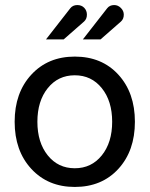

<svg xmlns="http://www.w3.org/2000/svg" viewBox="-20 -728 592 760"><path d="M432 -708Q447 -708 458.5 -696.5Q470 -685 470 -670Q470 -653 459 -643L378 -572H308L404 -695Q414 -708 432 -708ZM286 -708Q303 -708 313.5 -697Q324 -686 324 -670Q324 -653 313 -643L232 -572H162L258 -695Q268 -708 286 -708ZM169 -379Q128 -328 128 -246Q128 -164 169 -113Q210 -62 276 -62Q342 -62 383 -113Q424 -164 424 -246Q424 -328 383 -379Q342 -430 276 -430Q210 -430 169 -379ZM276 12Q170 12 104 -59.5Q38 -131 38 -246Q38 -361 104 -432.5Q170 -504 276 -504Q383 -504 448.5 -432.5Q514 -361 514 -246Q514 -131 448.5 -59.5Q383 12 276 12Z"/></svg>

Font: Atkinson Hyperlegible Pro
Style: Regular
Weight: 400
Designer: Elliott Scott, Megan Eiswerth, Linus Boman, Theodore Petrosky, Jacob Perez
Foundry: Braille Institute
Version: Version 1.5.1